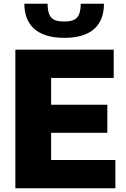

<svg xmlns="http://www.w3.org/2000/svg" viewBox="-20 -1005 670 1025"><path d="M323 -803Q266 -803 225.5 -816.5Q185 -830 159.5 -854Q134 -878 122 -911.5Q110 -945 110 -985H234Q234 -935 252.5 -912.5Q271 -890 323 -890Q374 -890 392.5 -912.5Q411 -935 411 -985H535Q535 -944 523 -910.5Q511 -877 485.5 -853Q460 -829 420 -816Q380 -803 323 -803ZM62 -740H587V-589H253V-446H553V-296H253V-151H596V0H62Z"/></svg>

Font: Encode Sans Narrow
Style: ExtraBold
Weight: 800
Designer: Pablo Impallari, Andres Torresi
Foundry: Pablo Impallari, Andres Torresi
Version: Version 1.000; ttfautohint (v1.00) -l 8 -r 50 -G 200 -x 14 -